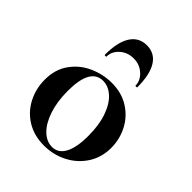

<svg xmlns="http://www.w3.org/2000/svg" viewBox="-183 -735 856 856"><g transform="rotate(45 244.5 -307.5)"><path d="M32 -198Q32 -263 65 -308.5Q98 -354 149 -376.5Q200 -399 254 -399Q316 -399 362 -370Q408 -341 432.5 -293.5Q457 -246 457 -192Q457 -132 427 -85.5Q397 -39 346.5 -13Q296 13 237 13Q175 13 128.5 -15.5Q82 -44 57 -92.5Q32 -141 32 -198ZM347 -157Q347 -227 329 -277Q311 -327 282 -352.5Q253 -378 220 -378Q140 -378 140 -235Q140 -168 157 -116.5Q174 -65 203 -36.5Q232 -8 267 -8Q306 -8 326.5 -46.5Q347 -85 347 -157ZM143 -466Q143 -545 169.5 -586.5Q196 -628 246 -628Q296 -628 322 -586.5Q348 -545 348 -466Q348 -463 342.5 -463Q337 -463 337 -465Q337 -496 310.5 -520.5Q284 -545 246 -545Q207 -545 180.5 -521Q154 -497 154 -465Q154 -463 148.5 -463Q143 -463 143 -466Z"/></g></svg>

Font: Cormorant Garamond
Style: Bold
Weight: 700
Designer: Christian Thalmann (Catharsis Fonts)
Foundry: Catharsis Fonts
Version: Version 4.000